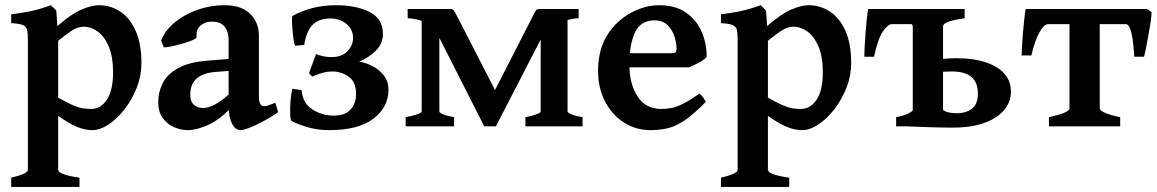

<svg xmlns="http://www.w3.org/2000/svg" viewBox="-20 -489 4479 743"><path d="M337.4 14.6Q308.6 14.6 278.1 2Q247.6 -10.7 205.1 -40.5V168.5Q205.1 176.3 223.4 184.1Q241.7 191.9 287.6 198.7V234.4H23.4V198.7Q87.9 183.1 87.9 168.5V-336.4Q87.9 -360.8 84.7 -373.8Q81.5 -386.7 67.9 -392.3Q54.2 -397.9 23.4 -399.4V-433.6Q60.5 -438.5 85.4 -443.1Q110.4 -447.8 131.3 -453.9Q152.3 -460 177.2 -468.8L197.8 -448.2L202.1 -388.2Q256.3 -435.5 295.7 -452.1Q335 -468.8 362.8 -468.8Q407.2 -468.8 444.6 -444.6Q481.9 -420.4 504.6 -370.6Q527.3 -320.8 527.3 -244.1Q527.3 -195.8 509.3 -149.9Q491.2 -104 462.4 -66.7Q433.6 -29.3 400.4 -7.3Q367.2 14.6 337.4 14.6ZM304.2 -385.7Q292.5 -385.7 280.5 -381.8Q268.6 -377.9 251.2 -366.2Q233.9 -354.5 205.1 -331.1V-111.3Q239.7 -91.3 262.2 -81.8Q284.7 -72.3 300.8 -69.8Q316.9 -67.4 332.5 -67.4Q370.1 -67.4 393.8 -103.8Q417.5 -140.1 417.5 -208Q417.5 -270.5 400.6 -309.6Q383.8 -348.6 357.9 -367.2Q332 -385.7 304.2 -385.7Z M910.6 14.6Q890.6 14.6 877.7 -11Q864.7 -36.6 864.7 -80.1V-335.4Q864.7 -365.7 849.4 -385.7Q834 -405.8 797.4 -405.3Q773.9 -405.3 755.9 -389.9Q737.8 -374.5 740.7 -345.2Q741.2 -340.3 724.4 -333.3Q707.5 -326.2 683.8 -319.6Q660.2 -313 639.9 -308.8Q619.6 -304.7 613.8 -306.2L603.5 -332.5Q618.7 -371.1 656 -402.1Q693.4 -433.1 743.7 -450.9Q793.9 -468.8 848.1 -468.8Q915 -468.8 948.5 -435.1Q981.9 -401.4 981.9 -351.6V-116.2Q981.9 -78.1 1001.5 -78.1Q1008.3 -78.1 1017.1 -80.8Q1025.9 -83.5 1045.4 -91.3L1056.6 -54.7Q1028.8 -35.6 999.5 -20Q970.2 -4.4 946.3 5.1Q922.4 14.6 910.6 14.6ZM707 14.6Q680.2 14.6 653.6 3.2Q627 -8.3 609.6 -32.5Q592.3 -56.6 592.3 -94.7Q592.3 -133.3 609.9 -167.5Q627.4 -201.7 668.5 -224.9Q709.5 -248 779.3 -253.9L921.9 -265.6L926.8 -219.2L816.4 -210.9Q716.3 -203.6 716.3 -123Q716.3 -100.6 724.9 -89.4Q733.4 -78.1 745.1 -74.5Q756.8 -70.8 765.1 -70.8Q784.2 -70.8 809.3 -83.3Q834.5 -95.7 873 -129.9L877 -75.7Q831.1 -25.9 785.6 -5.6Q740.2 14.6 707 14.6Z M1483.4 -142.1Q1483.4 -74.2 1425 -29.8Q1366.7 14.6 1253.9 14.6Q1208 14.6 1169.2 2.9Q1130.4 -8.8 1107.9 -21Q1104 -24.4 1103 -46.1Q1102.1 -67.9 1104 -95.7Q1106 -123.5 1111.3 -145.5L1147 -140.1Q1151.4 -89.8 1188.7 -65.7Q1226.1 -41.5 1271.5 -41.5Q1315.4 -41.5 1336.7 -65.4Q1357.9 -89.4 1357.9 -124.5Q1357.9 -172.4 1329.1 -192.4Q1300.3 -212.4 1266.6 -212.4Q1242.7 -212.4 1219.7 -204.6Q1196.8 -196.8 1188 -192.4L1175.8 -206.1L1203.1 -279.8Q1231.4 -268.1 1262.7 -268.1Q1303.2 -268.1 1324.7 -290.8Q1346.2 -313.5 1346.2 -341.8Q1346.2 -375.5 1320.6 -396.5Q1294.9 -417.5 1258.3 -417.5Q1214.4 -417.5 1189.9 -393.1Q1165.5 -368.7 1157.2 -314.9L1122.1 -312Q1118.2 -319.8 1115.7 -337.9Q1113.3 -356 1111.6 -376.2Q1109.9 -396.5 1109.9 -411.4Q1109.9 -426.3 1111.8 -427.2Q1186.5 -468.8 1280.3 -468.8Q1358.4 -468.8 1410.2 -442.6Q1461.9 -416.5 1461.9 -357.4Q1461.9 -319.8 1434.3 -292.7Q1406.7 -265.6 1370.1 -250.5Q1396 -246.6 1422.1 -232.9Q1448.2 -219.2 1465.8 -196.3Q1483.4 -173.3 1483.4 -142.1Z M2013.2 0V-35.6Q2040.5 -40.5 2056.4 -46.6Q2072.3 -52.7 2072.3 -57.6V-417L2176.3 -437.5V-57.6Q2176.3 -53.2 2190.9 -46.9Q2205.6 -40.5 2234.4 -35.6V0ZM2219.2 -418.5Q2201.2 -418.5 2172.6 -410.6Q2144 -402.8 2119.4 -391.6Q2094.7 -380.4 2089.4 -369.1L1898.9 0H1886.2L1879.9 -109.9L2040.5 -423.8Q2051.3 -445.8 2055.4 -450Q2059.6 -454.1 2066.4 -454.1H2219.2ZM1897.5 0H1854L1670.4 -361.8Q1659.2 -383.8 1637.9 -396Q1616.7 -408.2 1594.5 -413.3Q1572.3 -418.5 1557.6 -418.5V-454.1H1724.1Q1731.4 -454.1 1735.8 -448.7Q1740.2 -443.4 1750 -423.8L1911.1 -110.4ZM1549.8 0V-35.6Q1577.1 -40.5 1594.5 -46.6Q1611.8 -52.7 1611.8 -57.6V-431.2L1680.2 -439.9V-57.6Q1680.2 -53.2 1694.3 -46.9Q1708.5 -40.5 1737.3 -35.6V0Z M2714.8 -268.6Q2706.1 -258.3 2684.1 -246.3Q2662.1 -234.4 2646.5 -228.5H2351.6L2352.5 -283.2H2579.6Q2590.8 -283.2 2594.5 -286.9Q2598.1 -290.5 2598.1 -300.8Q2598.1 -320.3 2590.6 -345.9Q2583 -371.6 2564.2 -390.9Q2545.4 -410.2 2512.2 -410.2Q2459 -410.2 2437.3 -363.5Q2415.5 -316.9 2415.5 -239.3Q2415.5 -165 2447 -116.2Q2478.5 -67.4 2538.1 -67.4Q2558.6 -67.4 2578.1 -71Q2597.7 -74.7 2623 -87.4Q2648.4 -100.1 2686.5 -126.5Q2692.9 -123 2701.4 -111.1Q2710 -99.1 2711.9 -95.2Q2666.5 -49.3 2632.8 -25.6Q2599.1 -2 2567.6 6.3Q2536.1 14.6 2497.1 14.6Q2441.4 14.6 2395.5 -14.2Q2349.6 -43 2322 -95Q2294.4 -147 2294.4 -215.8Q2294.4 -349.1 2395 -422.9Q2420.9 -441.9 2456.8 -455.3Q2492.7 -468.8 2529.8 -468.8Q2593.8 -468.8 2634.5 -440.4Q2675.3 -412.1 2695.1 -366.5Q2714.8 -320.8 2714.8 -268.6Z M3084 14.6Q3055.2 14.6 3024.7 2Q2994.1 -10.7 2951.7 -40.5V168.5Q2951.7 176.3 2970 184.1Q2988.3 191.9 3034.2 198.7V234.4H2770V198.7Q2834.5 183.1 2834.5 168.5V-336.4Q2834.5 -360.8 2831.3 -373.8Q2828.1 -386.7 2814.5 -392.3Q2800.8 -397.9 2770 -399.4V-433.6Q2807.1 -438.5 2832 -443.1Q2856.9 -447.8 2877.9 -453.9Q2898.9 -460 2923.8 -468.8L2944.3 -448.2L2948.7 -388.2Q3002.9 -435.5 3042.2 -452.1Q3081.5 -468.8 3109.4 -468.8Q3153.8 -468.8 3191.2 -444.6Q3228.5 -420.4 3251.2 -370.6Q3273.9 -320.8 3273.9 -244.1Q3273.9 -195.8 3255.9 -149.9Q3237.8 -104 3209 -66.7Q3180.2 -29.3 3147 -7.3Q3113.8 14.6 3084 14.6ZM3050.8 -385.7Q3039.1 -385.7 3027.1 -381.8Q3015.1 -377.9 2997.8 -366.2Q2980.5 -354.5 2951.7 -331.1V-111.3Q2986.3 -91.3 3008.8 -81.8Q3031.2 -72.3 3047.4 -69.8Q3063.5 -67.4 3079.1 -67.4Q3116.7 -67.4 3140.4 -103.8Q3164.1 -140.1 3164.1 -208Q3164.1 -270.5 3147.2 -309.6Q3130.4 -348.6 3104.5 -367.2Q3078.6 -385.7 3050.8 -385.7Z M3431.2 -395.5Q3415.5 -395.5 3396 -366.2Q3376.5 -336.9 3362.3 -269.5H3324.7Q3324.7 -280.3 3325.9 -306.2Q3327.1 -332 3329.6 -362.8Q3332 -393.6 3334.7 -419.2Q3337.4 -444.8 3340.3 -454.1H3586.9L3549.8 -395.5ZM3712.9 -418.5Q3664.6 -411.1 3647 -403.8Q3629.4 -396.5 3629.4 -386.7V-44.4Q3629.4 -36.1 3684.1 -30.3V0H3447.8V-35.6Q3477.1 -41 3494.6 -49.8Q3512.2 -58.6 3512.2 -63V-386.7Q3512.2 -397 3491.7 -405.3Q3471.2 -413.6 3443.8 -418.5V-454.1H3712.9ZM3665.5 4.9Q3631.8 4.9 3582.3 3.4Q3532.7 2 3490.7 0L3629.4 -63.5Q3645.5 -50.8 3682.1 -50.8Q3718.3 -50.8 3741.2 -68.4Q3764.2 -85.9 3764.2 -127Q3764.2 -212.4 3664.6 -212.4Q3637.7 -212.4 3616.5 -210Q3595.2 -207.5 3579.6 -204.1L3575.7 -251.5Q3596.7 -256.8 3623 -260.3Q3649.4 -263.7 3680.2 -263.7Q3778.3 -263.7 3835.2 -229.7Q3892.1 -195.8 3892.1 -134.3Q3892.1 -73.2 3832.3 -34.2Q3772.5 4.9 3665.5 4.9Z M4436.5 -441.9Q4436 -426.8 4432.4 -402.3Q4428.7 -377.9 4423.8 -351.1Q4418.9 -324.2 4414.6 -302Q4410.2 -279.8 4407.2 -269.5H4369.6Q4367.7 -300.3 4364 -329.3Q4360.4 -358.4 4353.8 -377Q4347.2 -395.5 4336.9 -395.5H4183.6L4195.3 -454.1H4419.9ZM4035.2 -395.5Q4019.5 -395.5 4001.2 -361.6Q3982.9 -327.6 3971.2 -274.4H3933.6Q3933.6 -285.2 3934.8 -308.3Q3936 -331.5 3938.5 -359.9Q3940.9 -388.2 3943.6 -413.6Q3946.3 -439 3949.2 -454.1H4194.8L4157.7 -395.5ZM4039.1 0V-35.6Q4072.3 -42.5 4095.5 -51.3Q4118.7 -60.1 4118.7 -70.3V-408.2Q4118.7 -414.1 4104 -416Q4089.4 -418 4053.7 -418.5V-454.1H4300.3V-418.5Q4267.6 -418 4251.7 -416.5Q4235.8 -415 4235.8 -408.2V-70.3Q4235.8 -61 4257.6 -51.8Q4279.3 -42.5 4314.9 -35.6V0Z"/></svg>

Font: Gentium Plus
Style: Bold
Weight: 700
Designer: Victor Gaultney, Annie Olsen, Iska Routamaa, Becca Hirsbrunner
Foundry: SIL International
Version: Version 6.101